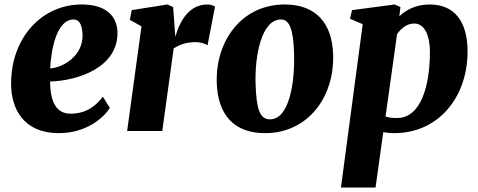

<svg xmlns="http://www.w3.org/2000/svg" viewBox="-20 -588 2148 862"><path d="M29.8 -210C30.3 -98.6 86.9 9.8 243.7 9.8C369.1 9.8 446.3 -60.5 473.1 -103.5L441.9 -153.8C416 -120.1 374 -77.6 296.4 -77.6C239.7 -77.6 205.1 -120.6 205.1 -222.2C328.1 -225.1 512.2 -284.7 507.3 -445.8C504.4 -514.6 458 -567.9 346.7 -567.9C167.5 -567.9 28.8 -418.5 29.8 -210ZM205.1 -280.8C210.4 -371.6 235.4 -500.5 310.5 -500.5C336.4 -500.5 348.6 -477.1 350.6 -432.6C353.5 -336.4 262.2 -284.2 205.1 -280.8Z M550.8 0H708.5L759.8 -371.1C792.5 -390.6 820.3 -398.9 859.4 -398.9C877.9 -398.9 905.3 -391.6 911.6 -383.8L945.3 -558.1C940.4 -561.5 928.2 -567.9 911.1 -567.9C832.5 -567.9 789.1 -500 767.1 -422.9L757.3 -556.2L731.4 -567.9L571.3 -542.5L563 -499L615.2 -469.7Z M953.1 -214.4C958.5 -72.3 1030.8 9.8 1169.9 9.8C1361.8 9.8 1481.9 -151.4 1475.6 -343.3C1471.2 -485.4 1397 -567.9 1258.3 -567.9C1066.4 -567.9 946.8 -406.2 953.1 -214.4ZM1191.9 -52.2C1146 -52.2 1130.9 -98.6 1127.4 -212.4C1123.5 -335.9 1153.3 -500.5 1241.2 -500.5C1279.3 -500.5 1297.4 -458 1300.3 -345.2C1303.7 -217.8 1279.3 -52.2 1191.9 -52.2Z M1700.7 5.4C1716.8 8.3 1733.4 9.8 1750 9.8C1948.2 9.8 2079.1 -151.4 2079.1 -356.4C2079.1 -490.7 2021.5 -567.9 1908.7 -567.9C1847.7 -567.9 1803.2 -543.5 1772.9 -515.1L1777.8 -556.2L1752.4 -567.9L1560.5 -542.5L1551.3 -503.9L1608.4 -479.5L1510.7 253.9H1666ZM1710.9 -64.9 1762.7 -435.1C1781.2 -460.4 1805.7 -482.4 1839.8 -482.4C1888.7 -482.4 1910.2 -423.3 1910.2 -356C1910.2 -207.5 1871.6 -58.1 1762.7 -58.1C1741.2 -58.1 1724.6 -60.1 1710.9 -64.9Z"/></svg>

Font: Merriweather
Style: Heavy Italic
Weight: 900
Italic angle: -7.5°
Designer: Eben Sorkin
Foundry: Eben Sorkin
Version: Version 1.001